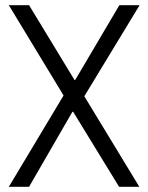

<svg xmlns="http://www.w3.org/2000/svg" viewBox="-20 -720 572 740"><path d="M14 0 225 -352 14 -700H92L267 -412H270L440 -700H518L305 -349L517 0H439L262 -289H259L92 0Z"/></svg>

Font: DM Sans 36pt Light
Style: Regular
Weight: 300
Designer: Colophon Foundry, Jonny Pinhorn
Foundry: Colophon Foundry
Version: Version 4.004;gftools[0.9.30]